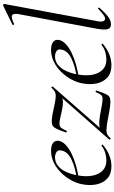

<svg xmlns="http://www.w3.org/2000/svg" viewBox="244 -1010 778 1307"><g transform="rotate(-90 633.5 -357.0)"><path d="M155.2 12Q102 12 71.5 -15.8Q41 -43.6 31.5 -88.6Q22 -133.6 31.8 -185Q38.2 -222.4 58.8 -260.5Q79.4 -298.6 110.2 -329.9Q141 -361.2 179.2 -380.1Q217.4 -399 260.4 -399Q296.6 -399 314.3 -384.6Q332 -370.2 327.6 -345Q323 -321.4 300.2 -299.4Q277.4 -277.4 241.1 -259.6Q204.8 -241.8 160.3 -229.1Q115.8 -216.4 68.2 -210.6L70.2 -223.6Q146.8 -234.6 199.2 -259.3Q251.6 -284 261 -324Q268.2 -350.8 252.1 -361.4Q236 -372 215.6 -372Q182.2 -372 156.9 -351.1Q131.6 -330.2 115.7 -295.2Q99.8 -260.2 92.8 -218Q82.4 -162.2 90.6 -118.2Q98.8 -74.2 124.8 -48.3Q150.8 -22.4 193.4 -22.4Q217.2 -22.4 243.3 -29.4Q269.4 -36.4 293.8 -55Q296.6 -57 300.1 -53Q303.6 -49 300.8 -46.2Q262.8 -14.8 226.7 -1.4Q190.6 12 155.2 12Z M344 7Q342 8 338.4 3.5Q334.8 -1 335.8 -2L651 -360L645 -349Q632 -330.8 621.1 -324.4Q610.2 -318 589.2 -318Q568.2 -318 539.8 -324Q511.4 -330 485.4 -335.9Q459.4 -341.8 443.2 -341.8Q425.8 -341.8 416.3 -330.1Q406.8 -318.4 396.4 -293.6Q395.2 -289.6 389.3 -292Q383.4 -294.4 385.4 -299.4Q400.8 -344.4 411.4 -364.4Q422 -384.4 434.3 -389.7Q446.6 -395 468 -394Q503 -392 549 -380.5Q595 -369 634 -367Q650 -367 662 -373Q674 -379 689 -396Q692 -398 695.6 -393.7Q699.2 -389.4 697.2 -387.4L383 -29L386.8 -40.6Q400 -58.6 411.9 -64.8Q423.8 -71 444.8 -71Q470 -71 502.4 -65.5Q534.8 -60 565.3 -54Q595.8 -48 614 -48Q631 -48 640.3 -58.7Q649.6 -69.4 659 -94.2Q660.2 -96.2 665.6 -95.2Q671 -94.2 670 -90.2Q656 -46 645.7 -25.4Q635.4 -4.8 623.7 0.1Q612 5 592 5Q564 4 530.5 -2Q497 -8 463 -14.5Q429 -21 399 -22Q383 -22 371 -16Q359 -10 344 7Z M842.2 12Q789 12 758.5 -15.8Q728 -43.6 718.5 -88.6Q709 -133.6 718.8 -185Q725.2 -222.4 745.8 -260.5Q766.4 -298.6 797.2 -329.9Q828 -361.2 866.2 -380.1Q904.4 -399 947.4 -399Q983.6 -399 1001.3 -384.6Q1019 -370.2 1014.6 -345Q1010 -321.4 987.2 -299.4Q964.4 -277.4 928.1 -259.6Q891.8 -241.8 847.3 -229.1Q802.8 -216.4 755.2 -210.6L757.2 -223.6Q833.8 -234.6 886.2 -259.3Q938.6 -284 948 -324Q955.2 -350.8 939.1 -361.4Q923 -372 902.6 -372Q869.2 -372 843.9 -351.1Q818.6 -330.2 802.7 -295.2Q786.8 -260.2 779.8 -218Q769.4 -162.2 777.6 -118.2Q785.8 -74.2 811.8 -48.3Q837.8 -22.4 880.4 -22.4Q904.2 -22.4 930.3 -29.4Q956.4 -36.4 980.8 -55Q983.6 -57 987.1 -53Q990.6 -49 987.8 -46.2Q949.8 -14.8 913.7 -1.4Q877.6 12 842.2 12Z M1120.8 9Q1094.8 9 1088.2 -13.2Q1081.6 -35.4 1091.2 -89L1190.4 -619.4Q1196.8 -654.6 1183.1 -663.8Q1169.4 -673 1123.6 -650.6Q1119.6 -648.8 1117.2 -654.8Q1114.8 -660.8 1118.8 -661.8L1248.2 -725Q1252.4 -727 1256.4 -723Q1260.4 -719 1259.4 -717L1143.4 -89Q1136.6 -58.6 1142 -44.7Q1147.4 -30.8 1159.4 -30.8Q1170.4 -30.8 1187.4 -43.6Q1204.4 -56.4 1225.2 -77Q1229.2 -81 1233.2 -77Q1237.2 -73 1233.2 -69Q1200.6 -32 1174 -11.5Q1147.4 9 1120.8 9Z"/></g></svg>

Font: Cormorant Infant Light
Style: Italic
Weight: 300
Italic angle: -10°
Designer: Christian Thalmann (Catharsis Fonts)
Foundry: Catharsis Fonts
Version: Version 4.001